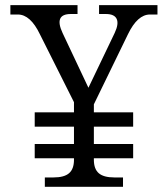

<svg xmlns="http://www.w3.org/2000/svg" viewBox="-20 -720 640 740"><path d="M133.8 -587.9Q97.2 -664.1 48.8 -664.1H20V-700.2H278.8V-666H252.9Q187 -666 221.2 -592.8L320.8 -381.8L421.9 -592.8Q438.5 -627.9 429.7 -647Q420.9 -666 388.2 -666H361.8V-700.2H586.9V-664.1H558.1Q509.8 -664.1 473.1 -587.9L341.8 -317.9V-287.1H493.2V-231.9H341.8V-165H493.2V-109.9H341.8V-104Q341.8 -68.8 360.6 -52.5Q379.4 -36.1 420.9 -36.1H454.1V0H152.8V-36.1H186Q227.5 -36.1 246.3 -52.5Q265.1 -68.8 265.1 -104V-109.9H113.8V-165H265.1V-231.9H113.8V-287.1H265.1V-326.2Z"/></svg>

Font: LT Superior Serif
Style: Regular
Weight: 400
Designer: Daniel Lyons
Foundry: LyonsType
Version: Version 2.120;FEAKit 1.0